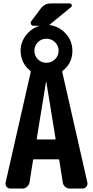

<svg xmlns="http://www.w3.org/2000/svg" viewBox="-20 -1095 540 1115"><path d="M298.8 -285.2Q302.7 -285.2 302.7 -290L249 -619.1Q249 -620.1 248 -620.1Q247.1 -620.1 247.1 -619.1L193.4 -290Q193.4 -285.2 197.3 -285.2ZM299.8 -849.6Q279.3 -870.1 249.5 -870.1Q219.7 -870.1 199.7 -849.6Q179.7 -829.1 179.7 -800.3Q179.7 -771.5 199.7 -751Q219.7 -730.5 249.5 -730.5Q279.3 -730.5 299.8 -751Q320.3 -771.5 320.3 -800.3Q320.3 -829.1 299.8 -849.6ZM341.8 -675.8 487.3 -35.2Q490.2 -21.5 481.4 -10.7Q472.7 0 460 0H385.7Q371.1 0 358.9 -9.8Q346.7 -19.5 344.7 -35.2L324.2 -165Q324.2 -169.9 318.4 -169.9H177.7Q171.9 -169.9 171.9 -165L151.4 -35.2Q148.4 -20.5 136.7 -10.3Q125 0 110.4 0H40Q26.4 0 18.1 -10.7Q9.8 -21.5 12.7 -35.2L158.2 -675.8Q159.2 -679.7 156.2 -683.6Q100.6 -727.5 99.6 -799.8Q99.6 -849.6 130.4 -889.6Q161.1 -929.7 208 -944.3L207 -945.3H174.8Q164.1 -945.3 159.7 -955.1Q155.3 -964.8 162.1 -972.7L217.8 -1046.9Q240.2 -1075.2 275.4 -1075.2H384.8Q393.6 -1075.2 396.5 -1066.4Q399.4 -1057.6 391.6 -1052.7L268.6 -952.1Q267.6 -951.2 267.6 -950.2Q267.6 -949.2 269.5 -949.2Q324.2 -941.4 362.3 -899.4Q400.4 -857.4 400.4 -799.8Q400.4 -727.5 343.8 -683.6Q339.8 -679.7 341.8 -675.8Z"/></svg>

Font: Rounded-L Mgen+ 1m bold
Style: Bold
Weight: 700
Designer: [Source Han Sans]
Ryoko NISHIZUKA  (kana & ideographs); Paul D. Hunt (Latin, Greek & Cyrillic); Wenlong ZHANG  (bopomofo
Version: Version 1.059.20150602